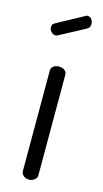

<svg xmlns="http://www.w3.org/2000/svg" viewBox="-112 -738 415 776"><g transform="rotate(15 95.5 -350.5)"><path d="M22 -619C22 -611.7 24.7 -605.2 30 -599.5C35.3 -593.8 41.3 -591 48 -591C52 -591 55.3 -592 58 -594L165 -651C173 -655 177 -662.3 177 -673C177 -680.3 174.8 -686.8 170.5 -692.5C166.2 -698.2 160.3 -701 153 -701C149.7 -701 147 -700 145 -698L33 -637C25.7 -633.7 22 -627.7 22 -619ZM63 -26C63 -19.3 66.2 -13.3 72.5 -8C78.8 -2.7 86.3 0 95 0C103.7 0 111.3 -2.7 118 -8C124.7 -13.3 128 -19.3 128 -26V-449C128 -455.7 124.8 -461.3 118.5 -466C112.2 -470.7 104.3 -473 95 -473C85.7 -473 78 -470.7 72 -466C66 -461.3 63 -455.7 63 -449Z"/></g></svg>

Font: Terminal Dosis
Style: Book
Weight: 400
Designer: EdgarTolentino, PabloImpallari, IginoMarini
Foundry: EdgarTolentino, PabloImpallari, IginoMarini
Version: Version 1.006